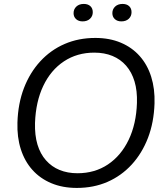

<svg xmlns="http://www.w3.org/2000/svg" viewBox="-20 -928 816 958"><path d="M363.4 9.7Q292 9.7 236.1 -13.9Q180.1 -37.4 141.6 -80.4Q103.1 -123.4 83.9 -183.4Q64.7 -243.3 67 -317Q70 -411.9 99.6 -488.9Q129.3 -566 181.1 -622.2Q232.9 -678.4 302.4 -708.6Q372 -738.7 455.6 -738.7Q526.7 -738.7 582.6 -715.1Q638.6 -691.6 677.1 -648.2Q715.6 -604.9 734.4 -544.9Q753.3 -485 751 -412Q748 -317.4 718.4 -240.2Q688.7 -163 637.1 -106.8Q585.4 -50.6 516.2 -20.4Q447 9.7 363.4 9.7ZM366.4 -63.6Q453.1 -63.6 518.6 -107.5Q584.1 -151.4 622 -230.4Q659.9 -309.4 663.3 -414.3Q665.3 -475.1 651.3 -521.6Q637.3 -568.1 609.3 -600.2Q581.3 -632.3 541.1 -648.9Q501 -665.4 450.4 -665.4Q364.7 -665.4 299.1 -621.9Q233.4 -578.3 195.9 -499.4Q158.4 -420.6 154.7 -314.7Q153 -253.1 167 -206.6Q181 -160.1 209.4 -128.1Q237.7 -96 277.5 -79.8Q317.3 -63.6 366.4 -63.6ZM585.3 -821.3Q565.3 -821.3 552.9 -832.7Q540.6 -844.1 540.6 -862.3Q540.6 -882.3 554.6 -895.4Q568.6 -908.4 591.6 -908.4Q612.1 -908.4 624.2 -897.4Q636.3 -886.3 636.3 -867.1Q636.3 -847.4 622.6 -834.4Q608.9 -821.3 585.3 -821.3ZM391.9 -821.3Q371.9 -821.3 359.5 -832.7Q347.1 -844.1 347.1 -862.3Q347.1 -882.3 361.1 -895.4Q375.1 -908.4 398.1 -908.4Q418.7 -908.4 430.8 -897.4Q442.9 -886.3 442.9 -867.1Q442.9 -847.4 429.1 -834.4Q415.4 -821.3 391.9 -821.3Z"/></svg>

Font: Mona Sans ExtraLight
Style: Italic
Weight: 200
Italic angle: -11.6951°
Designer: Deni Anggara
Foundry: GitHub
Version: Version 2.000